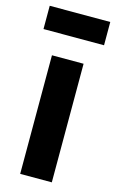

<svg xmlns="http://www.w3.org/2000/svg" viewBox="-117 -774 496 821"><g transform="rotate(15 131.0 -363.5)"><path d="M201 0H61V-525H201ZM-3 -624V-727H265V-624Z"/></g></svg>

Font: IBM Plex Sans Condensed
Style: Bold
Weight: 700
Width: 3
Designer: Mike Abbink, Paul van der Laan, Pieter van Rosmalen
Foundry: Bold Monday
Version: Version 3.201